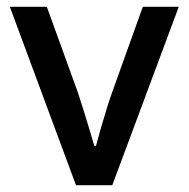

<svg xmlns="http://www.w3.org/2000/svg" viewBox="-20 -546 556 566"><path d="M204 0 9 -526H118L209 -275Q215 -257 224 -228.5Q233 -200 242 -170Q251 -140 258 -116H263Q269 -139 277.5 -168.5Q286 -198 295 -227Q304 -256 311 -275L401 -526H507L311 0Z"/></svg>

Font: Archivo SemiBold Medium
Style: Regular
Weight: 500
Version: Version 2.001